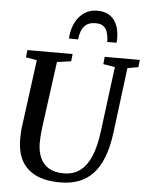

<svg xmlns="http://www.w3.org/2000/svg" viewBox="-65 -1060 861 1121"><g transform="rotate(5 366.0 -499.0)"><path d="M663.5 -689 615 -306Q604 -220.5 580.2 -160.2Q556.5 -100 520.8 -62.5Q485 -25 437.5 -7.5Q390 10 331.5 10Q242 10 186.2 -17.8Q130.5 -45.5 104 -95Q77.5 -144.5 76 -209.5Q76 -228.5 76.5 -248.8Q77 -269 79.5 -290.5L132.5 -689L68 -700L72.5 -743H337.5L333 -700L250.5 -688.5L198 -299.5Q194.5 -272.5 193 -248.8Q191.5 -225 191.5 -205Q192.5 -157.5 208.8 -121.2Q225 -85 258.8 -64.8Q292.5 -44.5 346.5 -44.5Q402 -44.5 441.2 -73.2Q480.5 -102 505.2 -160.2Q530 -218.5 541 -306.5L590 -688.5L521.5 -700L525.5 -743H731.5L726.5 -700ZM459 -1007.5Q497.5 -1007.5 522.8 -994Q548 -980.5 562.5 -958.5Q577 -936.5 583 -910Q589 -883.5 589 -857.5Q589 -850.5 588.5 -843.8Q588 -837 587 -831H532.5Q532.5 -835.5 532.5 -840.2Q532.5 -845 532 -850.5Q530 -872 523.5 -891.2Q517 -910.5 501.5 -922.2Q486 -934 455.5 -934Q419.5 -934 400 -917.8Q380.5 -901.5 372.2 -877.8Q364 -854 362 -831H309Q309 -838 309.5 -844.8Q310 -851.5 311 -858.5Q317 -899.5 336 -933.2Q355 -967 386 -987.2Q417 -1007.5 459 -1007.5Z"/></g></svg>

Font: Merriweather 28pt Medium
Style: Italic
Weight: 500
Italic angle: -7.8°
Version: Version 2.101